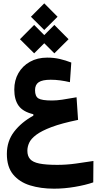

<svg xmlns="http://www.w3.org/2000/svg" viewBox="-20 -824 626 1161"><path d="M306.6 316.9Q226.1 316.9 161.6 296.9Q97.2 276.9 59.3 231Q21.5 185.1 21.5 106.9Q21.5 29.3 65.7 -28.1Q109.9 -85.4 181.6 -124.5V-133.3Q118.2 -148.4 92.3 -185.1Q66.4 -221.7 66.4 -282.2Q66.4 -338.4 91.3 -381.8Q116.2 -425.3 161.1 -450.4Q206.1 -475.6 265.1 -475.6Q306.6 -475.6 342 -467.3Q377.4 -459 411.1 -445.8L402.8 -327.1Q373 -334 344.2 -337.9Q315.4 -341.8 286.6 -341.8Q236.3 -341.8 214.1 -326.9Q191.9 -312 191.9 -278.8Q191.9 -241.7 212.2 -229Q232.4 -216.3 294.9 -216.3Q321.8 -216.3 355.7 -221.2Q389.6 -226.1 442.9 -235.8L452.1 -99.1Q352.5 -78.6 291.7 -55.7Q231 -32.7 199.2 -8.8Q167.5 15.1 156.5 39.3Q145.5 63.5 145.5 87.4Q145.5 119.1 161.9 137.9Q178.2 156.7 217.8 164.8Q257.3 172.9 326.2 172.9Q382.3 172.9 439 165Q495.6 157.2 544.9 149.4L543.9 278.8Q497.6 294.9 433.1 305.9Q368.7 316.9 306.6 316.9ZM308.6 -501.5 247.6 -562.5 186.5 -501.5 100.6 -586.9 186.5 -673.3 247.6 -611.8 308.6 -673.3 394.5 -586.9ZM247.6 -642.6 167 -722.7 247.6 -803.7 328.1 -722.7Z"/></svg>

Font: CaskaydiaMono NF
Style: Bold
Weight: 700
Designer: Aaron Bell
Foundry: Saja Typeworks
Version: Version 2111.001; ttfautohint (v1.8.4);Nerd Fonts 3.1.1